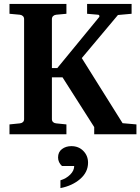

<svg xmlns="http://www.w3.org/2000/svg" viewBox="-20 -691 722 988"><path d="M682.1 0H464.8V-37.1L301.8 -293H247.1V-78.1Q247.1 -68.4 253.2 -62.7Q259.3 -57.1 269 -56.2L321.8 -50.8V0H28.8V-50.8L82 -56.2Q91.8 -57.1 97.9 -62.7Q104 -68.4 104 -78.1V-592.8Q104 -602.5 97.7 -608.4Q91.3 -614.3 82 -615.2L28.8 -620.1V-670.9H321.8V-620.1L269 -615.2Q259.8 -614.3 253.4 -608.4Q247.1 -602.5 247.1 -592.8V-340.8H274.9L490.2 -603Q492.7 -606 491.2 -610.6Q489.7 -615.2 484.9 -615.2L428.2 -620.1V-670.9H657.2V-620.1Q619.1 -616.7 586.9 -613.8L400.9 -392.1L610.8 -57.1L682.1 -50.8ZM433.1 146Q433.1 194.8 392.6 230Q352.1 265.1 291 276.9V236.8Q320.8 228 341.3 207.5Q361.8 187 361.8 163.1H298.8Q278.8 144.5 278.8 119.1Q278.8 91.3 298.8 76.2Q318.8 61 347.2 61Q384.8 61 408.9 85.7Q433.1 110.4 433.1 146Z"/></svg>

Font: Veleka
Style: Bold
Weight: 700
Designer: Stefan Peev, Context Ltd, 2016; SIL International, 1997-2014.
Foundry: Stefan Peev, Context Ltd, 2016
Version: Version 1.000